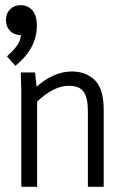

<svg xmlns="http://www.w3.org/2000/svg" viewBox="-20 -715 478 735"><path d="M377 -294.9V0H316.4V-289.1Q316.4 -341.8 299.8 -364.3Q283.2 -386.7 243.2 -386.7Q186.5 -386.7 122.1 -326.2V0H61.5V-369.1L59.6 -437.5H114.3L120.1 -382.8Q148.4 -409.2 183.6 -425.3Q218.8 -441.4 254.9 -441.4Q308.6 -441.4 342.8 -408.2Q377 -375 377 -294.9ZM121.1 -616.2Q121.1 -530.3 39.1 -462.9L6.8 -499Q30.3 -520.5 43.9 -538.6Q57.6 -556.6 60.5 -580.1Q33.2 -581.1 18.1 -597.2Q2.9 -613.3 2.9 -637.7Q2.9 -664.1 19 -679.7Q35.2 -695.3 58.6 -695.3Q85.9 -695.3 103.5 -675.8Q121.1 -656.2 121.1 -616.2Z"/></svg>

Font: Sudo Light
Style: Regular
Weight: 300
Monospace: yes
Designer: Jens Kutilek
Foundry: Jens Kutilek
Version: Version 0.040